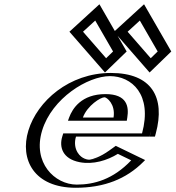

<svg xmlns="http://www.w3.org/2000/svg" viewBox="-20 -873 830 908"><path d="M346.9 -317C364.3 -364 413.3 -413 474.3 -413C526.3 -413 550.4 -371 541.9 -317ZM533.9 -173C386.3 -60 288.1 -141 314.4 -227H687.4C745.8 -418 660.4 -528 504.4 -528C349.4 -528 185.1 -406 139.3 -256C93.7 -107 183.4 15 338.4 15C452.4 15 557.7 -22 645.4 -119ZM767.6 -630 654.5 -826 540.7 -722 688.1 -553ZM556.6 -630 443.5 -826 329.7 -722 477.1 -553ZM326.3 -302 332.2 -318C351.8 -370.8 408.3 -428 478.9 -428C540.2 -428 566.7 -378.2 557.4 -319.2L554.7 -302ZM531.8 -155.3C425.7 -79 339.5 -94.7 307.6 -146.8C294.1 -168.9 290.3 -197.3 299.4 -227L304 -242H676.7C723.6 -415.4 644.1 -513 499.8 -513C352.7 -513 197.4 -397.2 154.3 -256C111.4 -115.8 195.8 0 343 0C447.7 0 540.5 -30.9 621.1 -112.1ZM748.1 -629.1 648 -802.6 562.1 -724.1 692.1 -574.9ZM537.1 -629.1 481.1 -574.9 351.1 -724.1 437 -802.6ZM326.3 -302H554.7L557.4 -319.2C566.7 -378.2 540.2 -428 478.9 -428C408.3 -428 351.8 -370.8 332.2 -318ZM531.8 -155.3 621.1 -112.1C540.5 -30.9 447.7 0 343 0C195.8 0 111.4 -115.8 154.3 -256C197.4 -397.2 352.7 -513 499.8 -513C644.1 -513 723.6 -415.4 676.7 -242H304L299.4 -227C290.3 -197.3 294.1 -168.9 307.6 -146.8C339.5 -94.7 425.7 -79 531.8 -155.3ZM748.1 -629.1 692.1 -574.9 562.1 -724.1 648 -802.6ZM537.1 -629.1 437 -802.6 351.1 -724.1 481.1 -574.9ZM346.9 -317H541.9C550.4 -371 526.2 -413 474.3 -413C413.3 -413 364.3 -364 346.9 -317ZM525 -166.4 534.1 -172.9 645.9 -118.8 630.8 -103.6C545.3 -17.5 446 15 338.4 15C183.4 15 93.7 -107 139.3 -256C185.1 -406 349.4 -528 504.4 -528C656.6 -528 740.7 -423.1 691.9 -242.5L687.7 -227H314.4C306.6 -201.6 309.7 -176.6 321.8 -156.9C349.8 -111.2 425.9 -95 525 -166.4ZM767.6 -630 688.1 -553 540.7 -722 654.5 -826ZM556.6 -630 477.1 -553 329.7 -722 443.5 -826ZM301.4 -302H579.6L582.1 -317.8C589.9 -367.1 582.4 -428 478.9 -428C365.2 -428 322.6 -359.6 307 -317.4ZM537.4 -145.4 600.5 -114.8C514.8 -24.3 424.4 0 343 0C238.6 0 132.8 -104 179.3 -256C226.1 -409.1 395.5 -513 499.8 -513C602.2 -513 701.9 -427 651.7 -242H279L274.4 -227C259.1 -176.9 276.3 -121.8 356.2 -106.1C420.3 -93.6 487.1 -114.3 537.4 -145.4ZM725.7 -629.6 692.8 -597.7 583.6 -723 641.3 -775.8ZM514.7 -629.6 481.8 -597.7 372.6 -723 430.3 -775.8ZM517 -317H371.9C393.3 -374.6 456 -413 474.3 -413C484.6 -413 527.1 -381.1 517 -317ZM496.4 -161C454.5 -130.8 419.2 -120 405.5 -118.3C396.4 -117.1 366.3 -120.1 347 -151.7C334.6 -171.8 330.8 -198.9 339.4 -227H712.7L716.8 -242.2C762.7 -411.9 698.2 -528 504.4 -528C306.6 -528 156.5 -394.2 114.3 -256C72.3 -118.9 140.6 15 338.4 15C471.2 15 576.7 -25.8 658.6 -108.3L666.3 -116.1L527.5 -183.3ZM790 -629.5 661.2 -852.8 519.3 -723 687.4 -530.2ZM579 -629.5 450.2 -852.8 308.3 -723 476.4 -530.2Z"/></svg>

Font: Hussar Outliner
Style: Obl
Weight: 700
Foundry: Cannot Into Space Fonts
Version: Version 0.92